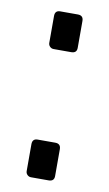

<svg xmlns="http://www.w3.org/2000/svg" viewBox="-68 -573 346 612"><g transform="rotate(10 105.0 -267.5)"><path d="M60 -16V-103Q60 -121 77 -121H134Q152 -121 152 -103V-16Q152 1 134 1H77Q70 1 65 -4Q60 -9 60 -16ZM60 -431V-518Q60 -536 77 -536H134Q152 -536 152 -518V-431Q152 -414 134 -414H77Q70 -414 65 -419Q60 -424 60 -431Z"/></g></svg>

Font: Exo Medium
Style: Regular
Weight: 500
Designer: Natanael Gama
Foundry: Natanael Gama
Version: Version 1.500; ttfautohint (v1.6)